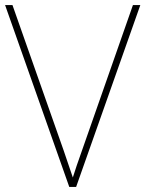

<svg xmlns="http://www.w3.org/2000/svg" viewBox="-20 -734 571 754"><path d="M531 -714H502L302 -143Q290 -109 281.5 -84.5Q273 -60 266 -37Q258 -60 249 -87Q240 -114 230 -143L29 -714H0L252 0H279Z"/></svg>

Font: Noto Sans Display Thin
Style: Regular
Weight: 250
Designer: Monotype Design Team
Foundry: Monotype Imaging Inc.
Version: Version 1.900